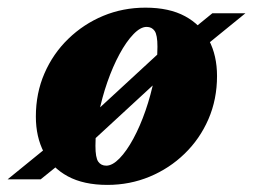

<svg xmlns="http://www.w3.org/2000/svg" viewBox="-68 -480 676 514"><path d="M321.5 -459.5Q385 -459.5 427.5 -436.5Q470 -413.5 491.5 -372.2Q513 -331 513 -276.5Q513 -214 490 -161Q467 -108 426.2 -68.5Q385.5 -29 332.5 -7Q279.5 15 219.5 15Q156 15 113.5 -8Q71 -31 49.5 -72.2Q28 -113.5 28 -168Q28 -230.5 51 -283.5Q74 -336.5 114.8 -376Q155.5 -415.5 208.2 -437.5Q261 -459.5 321.5 -459.5ZM216.5 -36.5Q233 -36.5 252 -56Q271 -75.5 289 -108.8Q307 -142 321.5 -183.8Q336 -225.5 344.8 -269.8Q353.5 -314 353.5 -355Q353.5 -386.5 346 -397.2Q338.5 -408 324.5 -408Q308 -408 289 -388.2Q270 -368.5 252 -335.2Q234 -302 219.5 -260.5Q205 -219 196.2 -174.8Q187.5 -130.5 187.5 -89.5Q187.5 -58 195 -47.2Q202.5 -36.5 216.5 -36.5ZM500.5 -444.5H589L457.5 -337.5L410.5 -315.5L166 -90L116.5 -61L41 0H-47.5L84 -107L131 -129L375.5 -354.5L425 -383Z"/></svg>

Font: Newsreader 24pt ExtraBold
Style: Italic
Weight: 800
Italic angle: -17°
Designer: Hugues Gentile
Foundry: Production Type
Version: Version 1.003